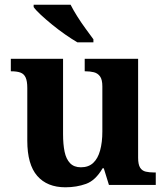

<svg xmlns="http://www.w3.org/2000/svg" viewBox="-20 -786 707 816"><path d="M258 10Q180.4 10 138.2 -38.5Q96 -87 96 -188V-412Q96 -441 89 -456.5Q82 -472 67 -477.5Q52 -483 28 -483H26V-536H248V-216Q248 -172.6 254.5 -141.3Q261 -110 277.8 -92.5Q294.6 -75 323.8 -75Q356 -75 376 -93.5Q396 -112 405.5 -146.7Q415 -181.4 415 -227V-419Q415 -447.9 405 -461.5Q395 -475 378.8 -479Q362.7 -483 342.6 -483H340V-536H567V-115.6Q567 -87 575.5 -73.5Q584 -60 599.7 -56.5Q615.4 -53 634 -53H642V0H443L421 -71H416.1Q386 -19 345.5 -4.5Q305 10 258 10ZM309 -606Q285 -620 257 -639.5Q229 -659 202 -681Q175 -703 153.5 -723Q132 -743 123 -756V-766H280Q291 -744 308 -717Q325 -690 344 -664Q363 -638 377 -619V-606Z"/></svg>

Font: Noto Serif Armenian
Style: Regular
Weight: 400
Designer: Monotype Design Team
Foundry: Monotype Imaging Inc.
Version: Version 2.007